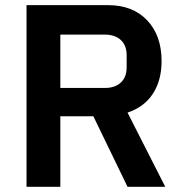

<svg xmlns="http://www.w3.org/2000/svg" viewBox="-20 -718 703 738"><path d="M82 0V-698.2H396Q490.2 -698.2 545.7 -639.9Q601.1 -581.5 601.1 -482.9Q601.1 -409.7 567.9 -358.2Q534.7 -306.6 470.2 -285.2L615.2 0H470.2L338.9 -271H211.9V0ZM211.9 -379.9H382.8Q421.9 -379.9 444.3 -400.6Q466.8 -421.4 466.8 -459V-505.9Q466.8 -543.5 444.3 -564.2Q421.9 -585 382.8 -585H211.9Z"/></svg>

Font: Anuphan SemiBold
Style: Bold
Weight: 600
Designer: Mike Abbink, Paul van der Laan, Pieter van Rosmalen, Mint Tantisuwanna
Foundry: Bold Monday; Cadson Demak
Version: Version 3.002;hotconv 1.0.109;makeotfexe 2.5.65596